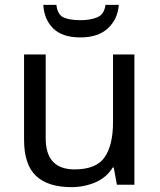

<svg xmlns="http://www.w3.org/2000/svg" viewBox="-20 -760 658 790"><path d="M533 -536V0H461L448 -71H444Q418 -29 372 -9.5Q326 10 274 10Q177 10 128 -36.5Q79 -83 79 -185V-536H168V-191Q168 -63 287 -63Q376 -63 410.5 -113Q445 -163 445 -257V-536ZM469 -740Q464 -680 423.5 -643Q383 -606 311 -606Q237 -606 199.5 -642.5Q162 -679 158 -740H212Q217 -699 242 -688Q267 -677 313 -677Q352 -677 380.5 -689Q409 -701 414 -740Z"/></svg>

Font: Noto IKEA Latin
Style: Regular
Weight: 400
Designer: Monotype Design Team
Foundry: Monotype Imaging Inc.
Version: Version 1.0